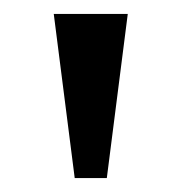

<svg xmlns="http://www.w3.org/2000/svg" viewBox="-20 -734 260 275"><path d="M87 -479 57 -714H163L133 -479Z"/></svg>

Font: Noto Serif Test
Style: Regular
Weight: 400
Version: Version 1.000